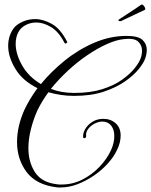

<svg xmlns="http://www.w3.org/2000/svg" viewBox="-20 -772 666 845"><path d="M246 53Q241 53 236.5 53Q232 53 227 52Q139 41 97 -15Q55 -71 55 -147Q55 -218 89 -292Q100 -315 114 -338Q128 -361 145 -384Q80 -416 48 -468.5Q16 -521 16 -570Q16 -616 42 -650Q53 -664 78.5 -676Q104 -688 135 -688Q170 -688 208.5 -666.5Q247 -645 276 -587Q277 -585 271.5 -581.5Q266 -578 263 -585Q238 -633 204.5 -653Q171 -673 140 -673Q114 -673 92.5 -661.5Q71 -650 61 -631Q49 -609 49 -579Q49 -534 77.5 -484Q106 -434 160 -402Q205 -457 265 -505.5Q325 -554 395 -584Q465 -614 537 -614Q589 -614 607.5 -596Q626 -578 626 -553Q626 -533 618 -512Q612 -495 590.5 -468Q569 -441 530.5 -414Q492 -387 436.5 -368.5Q381 -350 306 -350Q274 -350 246 -354.5Q218 -359 193 -366Q164 -326 145 -287Q127 -247 116 -203.5Q105 -160 105 -119Q105 -59 134 -14Q163 31 231 39Q236 40 241.5 40Q247 40 252 40Q300 40 343 18Q386 -4 418.5 -38.5Q451 -73 468 -110Q476 -127 479.5 -143Q483 -159 483 -173Q483 -202 469 -219.5Q455 -237 430 -237Q414 -237 396.5 -228Q379 -219 368 -204.5Q357 -190 359 -173Q359 -165 352.5 -164Q346 -163 346 -168Q344 -184 354.5 -203Q365 -222 386 -235.5Q407 -249 435 -249Q467 -249 489 -229.5Q511 -210 511 -175Q511 -161 507 -144Q503 -127 493 -108Q480 -81 454.5 -52.5Q429 -24 395 -0.5Q361 23 323 38Q285 53 246 53ZM307 -363Q378 -363 430 -379.5Q482 -396 517 -421Q552 -446 572 -471Q592 -496 598 -513Q602 -522 603.5 -531.5Q605 -541 605 -549Q605 -573 588 -589Q571 -605 527 -600Q493 -597 451.5 -578.5Q410 -560 365.5 -530Q321 -500 279.5 -461.5Q238 -423 204 -381Q249 -363 307 -363ZM509 -679Q501 -679 501 -683Q501 -684 503 -686Q515 -694 535 -707Q555 -720 574 -732.5Q593 -745 601 -751Q602 -751 602.5 -751.5Q603 -752 604 -752Q609 -752 614.5 -744.5Q620 -737 619 -732Q619 -729 616 -728L512 -679Z"/></svg>

Font: Gwendolyn
Style: Regular
Weight: 400
Designer: Robert E. Leuschke
Foundry: Robert E. Leuschke
Version: Version 1.010; ttfautohint (v1.8.3)